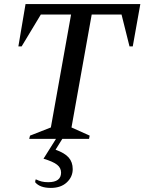

<svg xmlns="http://www.w3.org/2000/svg" viewBox="-20 -680 707 940"><path d="M123 0 127 -16 229 -56 328 -609H180L86 -453H70L105 -660H667L630 -453H614L575 -609H429L330 -56L419 -16L416 0H285L252 53Q297 69 316.5 91.5Q336 114 336 148Q336 186 307 213Q278 240 229 240Q175 240 152 212L154 199H158Q170 205 183.5 208.5Q197 212 216 212Q279 212 279 165Q279 142 259.5 126.5Q240 111 193 97L254 0Z"/></svg>

Font: Spectral SC Medium
Style: Italic
Weight: 500
Italic angle: -10°
Designer: Jean-Baptiste Levee
Foundry: Production Type
Version: Version 2.001